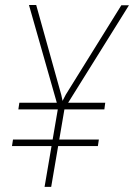

<svg xmlns="http://www.w3.org/2000/svg" viewBox="-20 -731 524 751"><path d="M391.6 -329.1 388.2 -303.2H51.8L55.7 -329.1ZM366.7 -185.1 362.8 -159.7H26.9L30.8 -185.1ZM237.3 -360.8 454.6 -710.4H484.4L233.4 -308.1H210ZM121.6 -711.4 219.7 -359.9 231 -307.1H208.5L93.3 -711.4ZM237.3 -334.5 180.2 0H154.3L211.4 -334.5Z"/></svg>

Font: Roboto Condensed Thin
Style: Italic
Weight: 250
Italic angle: -12°
Designer: Christian Robertson
Foundry: Google
Version: Version 3.008; 2023